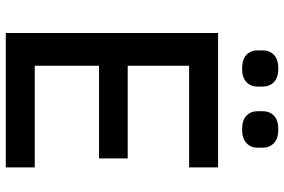

<svg xmlns="http://www.w3.org/2000/svg" viewBox="-179 -802 981 663"><g transform="rotate(90 311.5 -470.5)"><path d="M154 -869V-887Q154 -911 169.5 -926Q185 -941 217 -941Q248 -941 263.5 -926Q279 -911 279 -887V-869Q279 -846 263.5 -831Q248 -816 217 -816Q185 -816 169.5 -831Q154 -846 154 -869ZM364 -869V-887Q364 -911 379.5 -926Q395 -941 427 -941Q458 -941 474 -926Q490 -911 490 -887V-869Q490 -846 474 -831Q458 -816 427 -816Q395 -816 379.5 -831Q364 -846 364 -869ZM558 -100V0H94V-733H558V-633H207V-421H527V-322H207V-100Z"/></g></svg>

Font: IBM Plex Sans JP Medm
Style: Regular
Weight: 500
Designer: Mike Abbink; Paul van der Laan; Pieter van Rosmalen; Wujin Sim; Yejin Wi; Jinhee Kim; Boomi Park; Yona Kim; Kichan Ma
Foundry: Sandoll Inc.
Version: Version 1.002